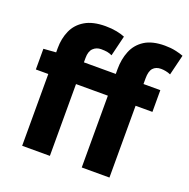

<svg xmlns="http://www.w3.org/2000/svg" viewBox="-127 -835 942 957"><g transform="rotate(20 344.0 -356.5)"><path d="M90.1 0V-518.3Q90.1 -569.1 108.8 -611.2Q127.5 -653.3 169 -677.9Q210.5 -702.6 278 -702.6Q310 -702.6 337.1 -697.3Q364.2 -691.9 380.7 -684.6L354.3 -576.2Q342.7 -581.9 329.4 -584.6Q316.1 -587.2 295.8 -587.2Q270.6 -587.2 253.8 -570.8Q237.1 -554.4 237.1 -519.3V0ZM406.1 0V-521.8Q406.1 -574.6 423.8 -617.9Q441.4 -661.2 481.5 -686.9Q521.7 -712.6 588.7 -712.6Q620.1 -712.6 645.9 -706.9Q671.6 -701.3 687.6 -694.9L661.1 -586.5Q648.6 -592.1 635.3 -594.6Q622.1 -597.2 609.7 -597.2Q582.9 -597.2 568 -580.8Q553.1 -564.4 553.1 -526.1V0ZM24.1 -380.8V-490.5L98.4 -496.1H642.4V-380.8Z"/></g></svg>

Font: Source Sans Variable
Style: Regular
Weight: 200
Designer: Paul D. Hunt
Foundry: Adobe Systems Incorporated
Version: Version 3.006;hotconv 1.0.111;makeotfexe 2.5.65597